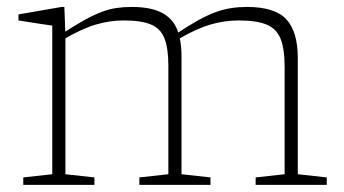

<svg xmlns="http://www.w3.org/2000/svg" viewBox="-20 -520 968 540"><path d="M164 -421.5V-30L245.5 -21V0H45.5V-21L127 -30V-448Q119 -449 92.5 -453Q66 -457 32 -462.5V-479.5L153.5 -500.5H161ZM490.5 -361V-30L572 -21V0H372V-21L453.5 -30V-335Q453.5 -384.5 442.5 -412.2Q431.5 -440 404.2 -451.2Q377 -462.5 327.5 -462.5Q289 -462.5 249.8 -451Q210.5 -439.5 158 -409L155 -425.5Q189.5 -448 216 -462.8Q242.5 -477.5 264.8 -486Q287 -494.5 307.5 -497.5Q328 -500.5 350.5 -500.5Q401.5 -500.5 432.5 -485.5Q463.5 -470.5 477 -439.8Q490.5 -409 490.5 -361ZM817.5 -357.5V-30L899 -21V0H699V-21L780.5 -30V-331.5Q780.5 -382.5 769.2 -410.8Q758 -439 730 -450.8Q702 -462.5 651 -462.5Q611.5 -462.5 571.2 -450.8Q531 -439 477.5 -407.5L474.5 -424Q509.5 -447.5 536.5 -462.5Q563.5 -477.5 586.2 -485.8Q609 -494 630.2 -497.2Q651.5 -500.5 674 -500.5Q753 -500.5 785.2 -465.8Q817.5 -431 817.5 -357.5Z"/></svg>

Font: Newsreader 9pt ExtraLight
Style: Regular
Weight: 250
Designer: Hugues Gentile
Foundry: Production Type
Version: Version 1.003